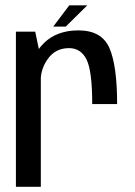

<svg xmlns="http://www.w3.org/2000/svg" viewBox="-20 -716 516 736"><path d="M333.5 -317H429Q429 -464 399.5 -531.8Q370 -599.5 280.5 -599.5Q198.5 -599.5 149 -551.5Q99.5 -503.5 99.5 -431L136 -407Q136 -453.5 165 -492.5Q194 -531.5 244.5 -531.5Q290 -531.5 311.8 -487.8Q333.5 -444 333.5 -317ZM41 0H136.5V-492L115 -594.5H41ZM184 -614H232L314.5 -695.5H245.5Z"/></svg>

Font: Anybody SemiCondensed
Style: Regular
Weight: 400
Width: 4
Version: Version 1.113;gftools[0.9.25]